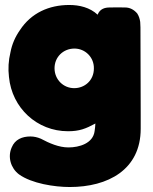

<svg xmlns="http://www.w3.org/2000/svg" viewBox="-20 -518 615 771"><path d="M544 -408C544 -416 543 -430 543 -430C541 -443 538 -453 531 -464C518 -479 502 -488 482 -488C462 -489 442 -488 421 -488C400 -488 381 -482 372 -459C341 -488 299 -498 258 -498C177 -498 105 -466 60 -397C41 -370 28 -340 22 -308C14 -275 12 -242 16 -209C28 -84 129 9 253 9C299 9 324 -1 363 -22C362 -12 362 -2 360 8C354 58 298 74 255 74C216 74 178 57 144 39C130 33 116 30 102 30C69 30 40 42 27 74C10 112 23 157 56 182C107 219 199 233 260 233C413 233 545 164 545 -1V-59C545 -174 544 -293 544 -408ZM278 -164C234 -164 199 -199 199 -244C199 -289 234 -323 279 -323C322 -323 358 -288 357 -243C357 -195 320 -164 278 -164Z"/></svg>

Font: Periwinkle
Style: Bold
Weight: 700
Version: Version 2.001